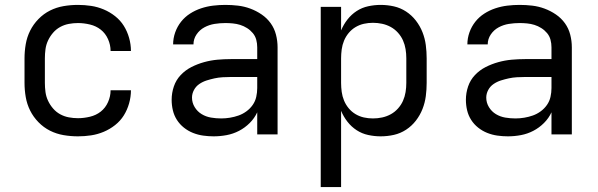

<svg xmlns="http://www.w3.org/2000/svg" viewBox="-20 -548 2440 783"><path d="M298 8Q268 8 239 3Q210 -2 184 -15Q158 -28 137 -49.5Q116 -71 103 -97Q90 -123 85 -152Q80 -181 80 -210V-310Q80 -339 85 -368Q90 -397 103 -423Q116 -449 137 -470.5Q158 -492 184 -505Q210 -518 239 -523Q268 -528 298 -528Q325 -528 351.5 -524Q378 -520 403 -509.5Q428 -499 449.5 -482Q471 -465 485 -442.5Q499 -420 506.5 -393.5Q514 -367 514 -340Q514 -340 514 -340Q514 -340 514 -340H431Q431 -340 431 -340Q431 -340 431 -340Q431 -365 420.5 -388.5Q410 -412 391 -427Q372 -442 347 -448Q322 -454 298 -454Q279 -454 260.5 -450.5Q242 -447 225.5 -438Q209 -429 196.5 -414.5Q184 -400 176 -383Q168 -366 165.5 -347.5Q163 -329 163 -310V-210Q163 -191 165.5 -172.5Q168 -154 176 -137Q184 -120 196.5 -105.5Q209 -91 225.5 -82Q242 -73 260.5 -69.5Q279 -66 298 -66Q322 -66 347 -72Q372 -78 391 -93Q410 -108 420.5 -131.5Q431 -155 431 -180Q431 -180 431 -180Q431 -180 431 -180H514Q514 -180 514 -180Q514 -180 514 -180Q514 -153 506.5 -126.5Q499 -100 485 -77.5Q471 -55 449.5 -38Q428 -21 403 -10.5Q378 0 351.5 4Q325 8 298 8Z M851 8Q830 8 808.5 5Q787 2 767 -6Q747 -14 730 -27.5Q713 -41 701.5 -59Q690 -77 685 -98Q680 -119 680 -141Q680 -169 689 -195.5Q698 -222 717 -242Q736 -262 760.5 -274.5Q785 -287 812 -294.5Q839 -302 866.5 -304.5Q894 -307 921 -307H1029V-355Q1029 -371 1025 -386Q1021 -401 1011 -413Q1001 -425 987.5 -433.5Q974 -442 959.5 -446.5Q945 -451 929.5 -452.5Q914 -454 899 -454Q877 -454 855 -450.5Q833 -447 813.5 -436.5Q794 -426 781.5 -407.5Q769 -389 769 -367Q769 -367 769 -367Q769 -367 769 -367H686Q686 -367 686 -367Q686 -367 686 -367Q686 -392 694.5 -416Q703 -440 718.5 -459.5Q734 -479 755 -492.5Q776 -506 800 -514Q824 -522 849 -525Q874 -528 899 -528Q925 -528 950.5 -525Q976 -522 1000.5 -513Q1025 -504 1047 -489Q1069 -474 1084 -453Q1099 -432 1105.5 -406.5Q1112 -381 1112 -355V0H1029V-90Q1018 -66 998.5 -46.5Q979 -27 955 -14.5Q931 -2 904.5 3Q878 8 851 8ZM882 -65Q900 -65 918 -68Q936 -71 953 -77Q970 -83 985 -94Q1000 -105 1010.5 -120Q1021 -135 1025 -153Q1029 -171 1029 -189V-234H921Q905 -234 888 -233Q871 -232 855 -228.5Q839 -225 823 -220Q807 -215 793 -205.5Q779 -196 771 -181Q763 -166 763 -150Q763 -129 774 -111Q785 -93 802.5 -82.5Q820 -72 840.5 -68.5Q861 -65 882 -65Z M1288 215V-520H1371V-424Q1381 -448 1397 -468.5Q1413 -489 1434.5 -503Q1456 -517 1481.5 -522.5Q1507 -528 1532 -528Q1560 -528 1586.5 -522Q1613 -516 1636 -501Q1659 -486 1676 -464Q1693 -442 1703 -416.5Q1713 -391 1716.5 -364Q1720 -337 1720 -310V-210Q1720 -183 1716.5 -156Q1713 -129 1703 -103.5Q1693 -78 1676 -56Q1659 -34 1636 -19Q1613 -4 1586.5 2Q1560 8 1532 8Q1507 8 1481.5 2.5Q1456 -3 1434.5 -17Q1413 -31 1397 -51.5Q1381 -72 1371 -96V215ZM1501 -65Q1520 -65 1538.5 -69Q1557 -73 1573.5 -82Q1590 -91 1603 -105.5Q1616 -120 1623.5 -137Q1631 -154 1634 -172.5Q1637 -191 1637 -210V-310Q1637 -329 1634 -347.5Q1631 -366 1623.5 -383Q1616 -400 1603 -414.5Q1590 -429 1573.5 -438Q1557 -447 1538.5 -451Q1520 -455 1501 -455Q1482 -455 1464 -451Q1446 -447 1430 -437.5Q1414 -428 1402 -413.5Q1390 -399 1383 -382Q1376 -365 1373.5 -346.5Q1371 -328 1371 -310V-210Q1371 -192 1373.5 -173.5Q1376 -155 1383 -138Q1390 -121 1402 -106.5Q1414 -92 1430 -82.5Q1446 -73 1464 -69Q1482 -65 1501 -65Z M2051 8Q2030 8 2008.5 5Q1987 2 1967 -6Q1947 -14 1930 -27.5Q1913 -41 1901.5 -59Q1890 -77 1885 -98Q1880 -119 1880 -141Q1880 -169 1889 -195.5Q1898 -222 1917 -242Q1936 -262 1960.5 -274.5Q1985 -287 2012 -294.5Q2039 -302 2066.5 -304.5Q2094 -307 2121 -307H2229V-355Q2229 -371 2225 -386Q2221 -401 2211 -413Q2201 -425 2187.5 -433.5Q2174 -442 2159.5 -446.5Q2145 -451 2129.5 -452.5Q2114 -454 2099 -454Q2077 -454 2055 -450.5Q2033 -447 2013.5 -436.5Q1994 -426 1981.5 -407.5Q1969 -389 1969 -367Q1969 -367 1969 -367Q1969 -367 1969 -367H1886Q1886 -367 1886 -367Q1886 -367 1886 -367Q1886 -392 1894.5 -416Q1903 -440 1918.5 -459.5Q1934 -479 1955 -492.5Q1976 -506 2000 -514Q2024 -522 2049 -525Q2074 -528 2099 -528Q2125 -528 2150.5 -525Q2176 -522 2200.5 -513Q2225 -504 2247 -489Q2269 -474 2284 -453Q2299 -432 2305.5 -406.5Q2312 -381 2312 -355V0H2229V-90Q2218 -66 2198.5 -46.5Q2179 -27 2155 -14.5Q2131 -2 2104.5 3Q2078 8 2051 8ZM2082 -65Q2100 -65 2118 -68Q2136 -71 2153 -77Q2170 -83 2185 -94Q2200 -105 2210.5 -120Q2221 -135 2225 -153Q2229 -171 2229 -189V-234H2121Q2105 -234 2088 -233Q2071 -232 2055 -228.5Q2039 -225 2023 -220Q2007 -215 1993 -205.5Q1979 -196 1971 -181Q1963 -166 1963 -150Q1963 -129 1974 -111Q1985 -93 2002.5 -82.5Q2020 -72 2040.5 -68.5Q2061 -65 2082 -65Z"/></svg>

Font: Zed Mono Extended
Style: Regular
Weight: 400
Width: 7
Monospace: yes
Designer: Belleve Invis
Foundry: Belleve Invis
Version: Version 1.0.0; ttfautohint (v1.8.4)